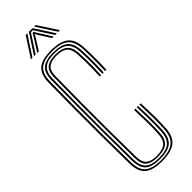

<svg xmlns="http://www.w3.org/2000/svg" viewBox="-314 -969 991 991"><g transform="rotate(-45 181.5 -473.5)"><path d="M184.5 6.2Q117.2 6.2 87.8 -19.5Q58.2 -45.2 57.2 -104.8Q55.8 -214.8 55.2 -308.2Q54.8 -401.8 55.2 -494.2Q55.8 -586.8 57.2 -693.8Q58 -753 87.4 -778.8Q116.8 -804.5 183.5 -804.5Q249.2 -804.5 280.8 -779.6Q312.2 -754.8 315.2 -693.5Q316.5 -671.2 316.9 -651.2Q317.2 -631.2 317.2 -612.1Q317.2 -593 316.8 -573.2Q316.2 -553.5 315.2 -531.2H305.5Q306.8 -558.5 307.2 -584.4Q307.8 -610.2 307.4 -637Q307 -663.8 305.5 -693.2Q302.8 -750.2 273.4 -773.4Q244 -796.5 183.5 -796.5Q122.2 -796.5 95 -772.6Q67.8 -748.8 67 -693.5Q65.8 -591 65.1 -497.5Q64.5 -404 65 -308.5Q65.5 -213 67 -104.8Q67.8 -48.5 95.8 -25Q123.8 -1.5 184.5 -1.5Q247 -1.5 276.8 -25Q306.5 -48.5 309.5 -104.8Q311.8 -146 311.2 -185.5Q310.8 -225 308.5 -283.5H318.2Q320.8 -221 321 -182.1Q321.2 -143.2 319.2 -104.8Q316.2 -45.5 285.1 -19.6Q254 6.2 184.5 6.2ZM184.5 -9.2Q127.8 -9.2 102.8 -31.5Q77.8 -53.8 76.8 -104.8Q75.2 -214.2 74.8 -307.8Q74.2 -401.2 74.9 -493.9Q75.5 -586.5 76.8 -693.5Q77.5 -744.8 102.5 -766.9Q127.5 -789 183.5 -789Q242.8 -789 268 -766Q293.2 -743 295.8 -692.5Q296.8 -670.5 297.2 -650.9Q297.8 -631.2 297.8 -612.5Q297.8 -593.8 297.2 -573.9Q296.8 -554 295.5 -531.2H285.8Q287.5 -564.2 287.9 -590.5Q288.2 -616.8 287.8 -641Q287.2 -665.2 286 -692.5Q283.8 -739 260.5 -760Q237.2 -781 183.5 -781Q134 -781 110.6 -761.4Q87.2 -741.8 86.5 -693.5Q85.5 -604.2 84.8 -511.9Q84 -419.5 84.4 -319.1Q84.8 -218.8 86.5 -104.8Q87.5 -56.8 110.9 -37Q134.2 -17.2 184.5 -17.2Q239.5 -17.2 263.5 -38.1Q287.5 -59 290 -105.8Q291.2 -132.8 291.5 -158.8Q291.8 -184.8 291.1 -214.6Q290.5 -244.5 289 -283.5H298.8Q300.8 -235.8 301.1 -204.9Q301.5 -174 301.1 -151.4Q300.8 -128.8 299.8 -105.8Q297.2 -56.2 271.9 -32.8Q246.5 -9.2 184.5 -9.2ZM184.5 -25Q140.8 -25 118.9 -42.5Q97 -60 96.5 -104.8Q95.2 -202.2 94.6 -299.5Q94 -396.8 94.5 -495.1Q95 -593.5 96.5 -693.5Q97 -738.2 118.6 -755.8Q140.2 -773.2 183.5 -773.2Q230.8 -773.2 252.2 -754.2Q273.8 -735.2 276 -691.5Q277.5 -662.5 278 -637Q278.5 -611.5 278 -586Q277.5 -560.5 276 -531.2H266.2Q267.5 -557.8 268.1 -583.6Q268.8 -609.5 268.4 -636.1Q268 -662.8 266.2 -691.5Q264.2 -731.5 244.6 -748.4Q225 -765.2 183.5 -765.2Q146.5 -765.2 126.6 -749.9Q106.8 -734.5 106.2 -692.5Q105 -599.8 104.2 -503.4Q103.5 -407 104 -307.5Q104.5 -208 106.2 -105.8Q106.8 -63.8 127 -48.2Q147.2 -32.8 184.5 -32.8Q226.5 -32.8 247.4 -49.4Q268.2 -66 270.2 -106.8Q272.5 -147.2 272 -186.2Q271.5 -225.2 269.5 -283.5H279.2Q281.2 -225.2 281.8 -186Q282.2 -146.8 280 -106.8Q277.8 -63 255.6 -44Q233.5 -25 184.5 -25ZM77.8 -845 147.8 -952.8H159.5L89.2 -845ZM100.8 -845 170.8 -952.8H197.5L267.2 -845H255.5L202.2 -927.5L191 -944H177.2L165.8 -927.2L112.8 -845ZM124 -845 172.2 -921 179.8 -935H188.5L196 -921L244.2 -845H232.5L188 -915.5L185.2 -924.2H183L180.2 -915.5L135.8 -845ZM278.8 -845 208.8 -952.8H220.2L290.5 -845Z"/></g></svg>

Font: Big Shoulders Inline Text Thin ExtraLight
Style: Regular
Weight: 250
Version: Version 2.002